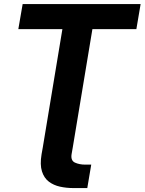

<svg xmlns="http://www.w3.org/2000/svg" viewBox="-20 -748 732 972"><path d="M348.1 0 342.3 33.2Q337.4 65.4 359.9 75.4Q382.3 85.4 411.1 85.4H441.9L421.9 204.1H352.1Q316.4 204.1 283.9 197Q251.5 189.9 227.3 171.6Q203.1 153.3 192.4 119.6Q181.6 85.9 190.4 33.2L196.3 0ZM72.8 -600.6 94.7 -727.5H691.9L670.4 -600.6H447.8L348.1 0H196.3L295.9 -600.6Z"/></svg>

Font: Inter Tight
Style: Bold Italic
Weight: 700
Italic angle: -9.39999°
Designer: Rasmus Andersson
Foundry: rsms
Version: Version 3.004